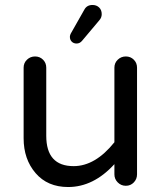

<svg xmlns="http://www.w3.org/2000/svg" viewBox="-20 -742 650 772"><path d="M254 10Q171 10 123 -46Q75 -102 75 -186V-470Q75 -489 88.5 -502Q102 -515 121 -515Q140 -515 153 -502Q166 -489 166 -470V-196Q166 -74 276 -74Q363 -74 440 -170V-470Q440 -489 453.5 -502Q467 -515 486 -515Q505 -515 518 -502Q531 -489 531 -470V-41Q531 -22 518 -8.5Q505 5 486 5Q467 5 453.5 -8.5Q440 -22 440 -41V-82Q356 10 254 10ZM352 -722Q368 -722 378.5 -712Q389 -702 389 -685Q389 -671 379 -660L310 -578Q301 -567 288 -567Q276 -567 268.5 -574.5Q261 -582 261 -594Q261 -602 268 -613L319 -703Q329 -722 352 -722Z"/></svg>

Font: VarelaRound
Style: Regular
Weight: 400
Designer: Joe Prince, Avraham Cornfeld
Foundry: Joe Prince, Avraham Cornfeld
Version: Version 2.000;PS 002.000;hotconv 1.0.88;makeotf.lib2.5.64775